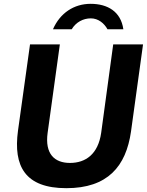

<svg xmlns="http://www.w3.org/2000/svg" viewBox="-20 -974 768 1004"><path d="M728 -742H572L509 -279C493 -168 428 -122 346 -122C265 -122 214 -169 229 -279L293 -742H137L74 -290C49 -105 111 10 327 10C543 10 639 -104 665 -286ZM355 -821C377 -858 415 -878 455 -878C494 -878 525 -852 542 -821H625C612 -914 542 -954 454 -954C367 -954 294 -906 257 -821Z"/></svg>

Font: Cheyenne Sans
Style: Bold Italic
Weight: 700
Italic angle: -8.13011°
Designer: The Public Sans project authors (U.S. Web Design System), Libre Franklin designed by Pablo Impallari and Rodrigo Fuenzal
Foundry: The Cheyenne Sans Project Authors
Version: Version 2.007